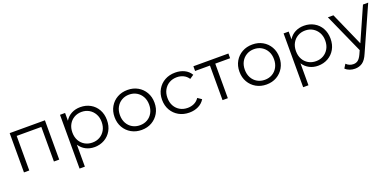

<svg xmlns="http://www.w3.org/2000/svg" viewBox="-2 -1374 4916 2416"><g transform="rotate(-20 2456.0 -165.5)"><path d="M101 0V-526H573V0H502V-463H172V0Z M1046 5Q983 5 931 -22Q879 -49 846 -100V194H775V-526H843V-422Q875 -475 928 -502.5Q981 -530 1046 -530Q1121 -530 1180.5 -496.5Q1240 -463 1274 -402.5Q1308 -342 1308 -263Q1308 -183 1274 -123Q1240 -63 1180.5 -29Q1121 5 1046 5ZM1041 -58Q1097 -58 1141 -83.5Q1185 -109 1211 -155Q1237 -201 1237 -263Q1237 -324 1211 -370Q1185 -416 1141 -442Q1097 -468 1041 -468Q985 -468 940.5 -442Q896 -416 870.5 -370Q845 -324 845 -263Q845 -201 870.5 -155Q896 -109 940.5 -83.5Q985 -58 1041 -58Z M1678 5Q1601 5 1540.5 -29.5Q1480 -64 1445 -124.5Q1410 -185 1410 -263Q1410 -341 1445 -401.5Q1480 -462 1540.5 -496Q1601 -530 1678 -530Q1755 -530 1815 -496Q1875 -462 1910 -401.5Q1945 -341 1945 -263Q1945 -185 1910 -124.5Q1875 -64 1815 -29.5Q1755 5 1678 5ZM1678 -58Q1734 -58 1778 -83.5Q1822 -109 1847.5 -155.5Q1873 -202 1873 -263Q1873 -324 1847.5 -370Q1822 -416 1778 -442Q1734 -468 1678 -468Q1622 -468 1577.5 -442Q1533 -416 1507.5 -370Q1482 -324 1482 -263Q1482 -202 1507.5 -155.5Q1533 -109 1577.5 -83.5Q1622 -58 1678 -58Z M2317 5Q2238 5 2177 -29.5Q2116 -64 2081 -124.5Q2046 -185 2046 -263Q2046 -341 2081 -401.5Q2116 -462 2177 -496Q2238 -530 2317 -530Q2384 -530 2438 -504Q2492 -478 2523 -426L2470 -390Q2443 -430 2403 -449Q2363 -468 2317 -468Q2259 -468 2214.5 -442.5Q2170 -417 2144 -371Q2118 -325 2118 -263Q2118 -201 2144 -155Q2170 -109 2214.5 -83.5Q2259 -58 2317 -58Q2363 -58 2403 -76.5Q2443 -95 2470 -135L2523 -99Q2492 -48 2438 -21.5Q2384 5 2317 5Z M2760 0V-463H2561V-526H3030V-463H2831V0Z M3350 5Q3273 5 3212.5 -29.5Q3152 -64 3117 -124.5Q3082 -185 3082 -263Q3082 -341 3117 -401.5Q3152 -462 3212.5 -496Q3273 -530 3350 -530Q3427 -530 3487 -496Q3547 -462 3582 -401.5Q3617 -341 3617 -263Q3617 -185 3582 -124.5Q3547 -64 3487 -29.5Q3427 5 3350 5ZM3350 -58Q3406 -58 3450 -83.5Q3494 -109 3519.5 -155.5Q3545 -202 3545 -263Q3545 -324 3519.5 -370Q3494 -416 3450 -442Q3406 -468 3350 -468Q3294 -468 3249.5 -442Q3205 -416 3179.5 -370Q3154 -324 3154 -263Q3154 -202 3179.5 -155.5Q3205 -109 3249.5 -83.5Q3294 -58 3350 -58Z M4040 5Q3977 5 3925 -22Q3873 -49 3840 -100V194H3769V-526H3837V-422Q3869 -475 3922 -502.5Q3975 -530 4040 -530Q4115 -530 4174.5 -496.5Q4234 -463 4268 -402.5Q4302 -342 4302 -263Q4302 -183 4268 -123Q4234 -63 4174.5 -29Q4115 5 4040 5ZM4035 -58Q4091 -58 4135 -83.5Q4179 -109 4205 -155Q4231 -201 4231 -263Q4231 -324 4205 -370Q4179 -416 4135 -442Q4091 -468 4035 -468Q3979 -468 3934.5 -442Q3890 -416 3864.5 -370Q3839 -324 3839 -263Q3839 -201 3864.5 -155Q3890 -109 3934.5 -83.5Q3979 -58 4035 -58Z M4464 199Q4427 199 4393.5 187Q4360 175 4336 151L4369 98Q4409 138 4465 138Q4500 138 4525.5 118.5Q4551 99 4574 50L4597 -1L4362 -526H4436L4634 -79L4832 -526H4902L4639 63Q4606 141 4563 170Q4520 199 4464 199Z"/></g></svg>

Font: Montserrat
Style: Regular
Weight: 400
Designer: Julieta Ulanovsky
Foundry: Julieta Ulanovsky
Version: Version 9.000; ttfautohint (v1.8.4.7-5d5b)